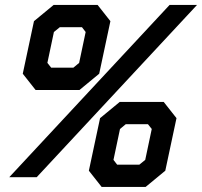

<svg xmlns="http://www.w3.org/2000/svg" viewBox="-20 -720 820 780"><path d="M17.5 0 669 -700H780.5L129 0ZM138.5 -71H138L659 -629.5H659.5ZM124.5 -354.5 72.5 -420.5 118 -634 198 -700H376.5L428.5 -634L383 -420.5L303 -354.5ZM160 -400H291L342.5 -444.5L378 -612.5L345 -655.5H211.5L160 -612.5L124.5 -444.5ZM160 -400 124.5 -444.5 160 -612.5 211.5 -655.5H345L378 -612.5L342.5 -444.5L291 -400ZM188 -445H278L301.5 -464.5L328 -590L313 -609.5H223L199 -590L172.5 -464.5ZM393 39.5 341 -26.5 386.5 -240 466.5 -306H645L697 -240L651.5 -26.5L571.5 39.5ZM428 -6H559L610.5 -50.5L646 -218.5L613.5 -261.5H480L428 -218.5L392.5 -50.5ZM428 -6 392.5 -50.5 428 -218.5 480 -261.5H613.5L646 -218.5L610.5 -50.5L559 -6ZM456 -51H546L570 -70.5L596.5 -196L581 -215.5H491L467.5 -196L441 -70.5Z"/></svg>

Font: Tourney Thin Black
Style: Italic
Weight: 900
Italic angle: -12°
Version: Version 1.015